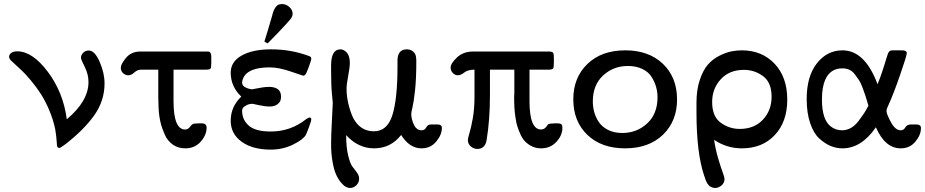

<svg xmlns="http://www.w3.org/2000/svg" viewBox="-20 -726 4558 946"><path d="M24.9 -445.8Q24.9 -458 35.9 -465.6Q46.9 -473.1 64.9 -473.1Q140.1 -473.1 216.1 -371.6Q292 -270 309.1 -138.2Q416 -228 416 -321.8Q416 -359.9 397.5 -396.5Q378.9 -433.1 378.9 -440.9Q378.9 -455.1 389.9 -466.1Q400.9 -477.1 417 -477.1Q446.8 -477.1 470.9 -421.6Q495.1 -366.2 495.1 -314.9Q495.1 -229 444.1 -157.5Q393.1 -85.9 301.8 -15.1Q277.8 2.9 272 2.9Q267.1 2.9 264.2 -0.5Q261.2 -3.9 260.5 -12Q259.8 -20 259.3 -29.5Q258.8 -39.1 256.8 -56.2Q254.9 -73.2 252 -89.8Q242.2 -136.7 222.7 -182.9Q203.1 -229 181.6 -262.5Q160.2 -295.9 134 -327.4Q107.9 -358.9 89.4 -376.5Q70.8 -394 53.5 -409.9Q36.1 -425.8 35.2 -426.8Q24.9 -437 24.9 -445.8Z M575.2 -392.1Q575.2 -410.2 601.1 -441.2Q627 -472.2 671.9 -472.2H995.1Q1006.3 -472.2 1009.8 -471.7Q1013.2 -471.2 1017.1 -465.6Q1021 -460 1021 -448.2V-416Q1021 -393.1 1017.1 -387.9Q1013.2 -382.8 994.1 -382.8H835V-228Q835 -87.9 892.1 -87.9Q907.2 -87.9 917 -102.1Q926.8 -116.2 938 -117.2Q945.8 -118.2 960.9 -118.2H974.1Q998 -118.2 998 -97.2Q998 -61 969 -28.1Q939.9 4.9 893.1 4.9Q856.9 4.9 831.1 -13.7Q805.2 -32.2 792 -62.5Q778.8 -92.8 773.4 -112.8Q768.1 -132.8 765.1 -153.8Q760.3 -184.6 759.8 -249V-382.8H675.8Q656.7 -382.8 641.8 -368.9Q627 -355 611.8 -355Q597.7 -355 586.4 -365.5Q575.2 -376 575.2 -392.1Z M1116.7 -130.9Q1116.7 -200.7 1168.9 -250Q1117.2 -298.8 1116.7 -367.2Q1116.7 -422.4 1171.1 -452.6Q1225.6 -482.9 1315.9 -482.9Q1413.1 -482.9 1499 -451.2Q1514.2 -447.3 1513.7 -437Q1513.7 -433.1 1510.3 -422.1Q1506.8 -411.1 1502.9 -400.1Q1499 -389.2 1494.6 -378.9L1490.7 -369.1Q1483.9 -353 1473.6 -353Q1471.7 -353 1412.8 -373.5Q1354 -394 1308.6 -394Q1197.8 -394 1176.8 -336.9Q1172.9 -328.1 1172.9 -318.8Q1172.9 -302.7 1191.4 -294.4Q1210 -286.1 1223.6 -286.1Q1225.6 -286.1 1238.8 -289.1Q1252 -292 1271 -294.9Q1290 -297.9 1304.7 -297.9Q1364.7 -297.9 1364.7 -250Q1364.7 -240.2 1361.8 -230.7Q1358.9 -221.2 1345.5 -211.2Q1332 -201.2 1308.8 -201.2Q1285.6 -201.2 1254.9 -208L1223.6 -214.8Q1218.8 -214.8 1208.7 -212.9Q1198.7 -210.9 1185.8 -202.4Q1172.9 -193.8 1172.9 -180.2Q1172.9 -138.2 1202.6 -109.9Q1235.8 -77.6 1314.9 -78.1Q1412.1 -78.1 1488.8 -139.2Q1500 -147 1505.9 -147Q1513.7 -147 1513.7 -136.2Q1513.7 -130.4 1501.7 -98.1Q1489.7 -65.9 1486.8 -61Q1473.6 -38.1 1423.3 -13.4Q1373 11.2 1314 11.2Q1224.1 11.2 1170.4 -27.8Q1116.7 -66.9 1116.7 -130.9ZM1282.7 -521Q1283.7 -525.9 1286.9 -534.9Q1290 -543.9 1298.8 -573.5Q1307.6 -603 1319.8 -645Q1319.8 -646 1321.8 -652.6Q1323.7 -659.2 1324.2 -661.1Q1324.7 -663.1 1326.7 -668.9Q1328.6 -674.8 1330.3 -677.5Q1332 -680.2 1334.5 -685.1Q1336.9 -689.9 1338.9 -691.9Q1340.8 -693.8 1344.2 -697.5Q1347.7 -701.2 1351.3 -702.6Q1355 -704.1 1359.9 -705.1Q1364.7 -706.1 1369.6 -706.1Q1389.6 -706.1 1405.8 -691.4Q1421.9 -676.8 1421.9 -658.2Q1421.9 -645 1410.4 -630.6Q1398.9 -616.2 1352.1 -566.9Q1319.8 -533.7 1298.8 -512.2Z M1611.3 -18.1Q1611.3 -58.1 1615.5 -134.5Q1619.6 -210.9 1619.6 -219.2Q1619.6 -223.1 1615.5 -263.7Q1611.3 -304.2 1611.3 -380.9V-402.8Q1611.3 -482.9 1657.2 -482.9Q1674.3 -482.9 1689 -466.6Q1703.6 -450.2 1703.6 -416Q1703.6 -394 1695.6 -352.5Q1687.5 -311 1687.5 -288.1Q1687.5 -245.1 1700.4 -199Q1713.4 -152.8 1728.5 -130.9Q1762.7 -79.1 1822.3 -79.1Q1888.2 -79.1 1913.3 -158.9Q1938.5 -238.8 1938.5 -398.9V-418.9Q1935.5 -482.9 1984.4 -482.9Q2011.2 -482.9 2025.4 -460Q2031.2 -448.7 2031.2 -423.8Q2031.2 -337.9 2024.9 -280.5Q2018.6 -223.1 2012.5 -198Q2006.3 -172.9 2006.3 -165Q2006.3 -139.2 2019.3 -111.6Q2032.2 -84 2057.6 -84Q2072.8 -84 2080.1 -98.4Q2087.4 -112.8 2104.5 -112.8H2134.3Q2157.2 -112.8 2157.2 -96.2Q2157.2 -62 2129.4 -28.6Q2101.6 4.9 2056.6 4.9Q1997.6 4.9 1956.5 -61Q1904.8 4.9 1823.2 4.9Q1745.1 4.9 1685.5 -60.1Q1685.5 0 1695.6 41Q1705.6 82 1717.5 96.4Q1729.5 110.8 1739.5 125.5Q1749.5 140.1 1749.5 153.8Q1749.5 172.9 1736.1 186.5Q1722.7 200.2 1703.6 200.2Q1694.8 200.2 1684.1 194.6Q1673.3 189 1659.9 173.1Q1646.5 157.2 1636 134Q1625.5 110.8 1618.4 70.8Q1611.3 30.8 1611.3 -18.1Z M2200.2 -393.1Q2200.2 -413.1 2231.2 -442.6Q2262.2 -472.2 2312 -472.2H2687Q2702.1 -471.2 2705.6 -465.6Q2709 -460 2709 -439.9V-418Q2709 -395 2705.6 -389.4Q2702.1 -383.8 2687 -382.8H2588.9V-228Q2588.9 -87.9 2646 -87.9Q2655.8 -87.9 2662.8 -93Q2669.9 -98.1 2674.6 -105.5Q2679.2 -112.8 2681.2 -113.8Q2688 -117.7 2713.9 -118.2H2728Q2741.2 -118.2 2746.1 -113.5Q2751 -108.9 2751 -96.2Q2751 -59.1 2721.4 -27.1Q2691.9 4.9 2646 4.9Q2617.2 4.9 2594 -8.5Q2570.8 -22 2558.3 -39.6Q2545.9 -57.1 2536.4 -82.5Q2526.9 -107.9 2523.9 -122.6Q2521 -137.2 2519 -152.8Q2513.2 -189.9 2513.2 -248Q2513.2 -252 2513.7 -258.1Q2514.2 -264.2 2514.2 -268.1V-382.8H2394V-256.8Q2394 -135.7 2377.9 -38.1Q2371.1 7.8 2332 7.8Q2314 7.8 2299.6 -4.6Q2285.2 -17.1 2285.2 -36.1Q2285.2 -44.9 2293 -70.1Q2300.8 -95.2 2309.3 -142.1Q2317.9 -189 2317.9 -251V-382.8Q2285.6 -382.8 2267.8 -368.9Q2250 -355 2236.8 -355Q2221.7 -355 2210.9 -366.5Q2200.2 -377.9 2200.2 -393.1Z M2804.7 -236.8Q2804.7 -343.8 2874.3 -410.9Q2943.8 -478 3061 -478Q3176.3 -478 3246.1 -411.6Q3315.9 -345.2 3315.9 -235.8Q3315.9 -128.9 3246.3 -62Q3176.8 4.9 3059.6 4.9Q2943.4 4.9 2874 -61.5Q2804.7 -127.9 2804.7 -236.8ZM2900.9 -226.1Q2900.9 -201.2 2907.2 -176Q2913.6 -150.9 2929.2 -126.5Q2944.8 -102.1 2974.9 -86.4Q3004.9 -70.8 3045.9 -70.8Q3117.7 -70.8 3168.7 -117.9Q3219.7 -165 3219.7 -247.1Q3219.7 -272 3212.9 -296.9Q3206.1 -321.8 3190.9 -346.4Q3175.8 -371.1 3145.3 -386Q3114.7 -400.9 3073.7 -400.9Q3002 -400.9 2951.4 -354Q2900.9 -307.1 2900.9 -226.1Z M3411.6 -171.9V-220.2Q3411.6 -283.2 3427.7 -331.5Q3443.8 -379.9 3467.3 -407Q3490.7 -434.1 3522.7 -450.4Q3554.7 -466.8 3581.3 -472.4Q3607.9 -478 3634.8 -478Q3733.9 -478 3796.4 -412.1Q3858.9 -346.2 3858.9 -234.9Q3858.9 -126 3797.4 -60.5Q3735.8 4.9 3635.7 4.9Q3560.5 4.9 3498.5 -37.1Q3505.4 10.7 3518.6 54.9Q3531.7 99.1 3540.8 123.5Q3549.8 147.9 3549.8 155.8Q3549.8 174.8 3535.2 187.5Q3520.5 200.2 3502.9 200.2Q3496.1 200.2 3490.5 198Q3484.9 195.8 3480.7 193.8Q3476.6 191.9 3472.2 187Q3467.8 182.1 3465.8 179Q3463.9 175.8 3460.2 168.5Q3456.5 161.1 3456.1 159.2Q3455.6 157.2 3452.6 147.9L3449.7 140.1Q3411.6 28.3 3411.6 -171.9ZM3488.8 -223.1Q3488.8 -152.3 3530.8 -121.6Q3572.8 -90.8 3624.5 -90.8Q3696.3 -90.8 3739 -136.5Q3781.7 -182.1 3781.7 -249Q3781.7 -319.8 3739.7 -350.8Q3697.8 -381.8 3645.5 -381.8Q3573.7 -381.8 3531.2 -335.4Q3488.8 -289.1 3488.8 -223.1Z M3954.6 -237.8Q3954.6 -350.6 4005.1 -414.3Q4055.7 -478 4130.9 -478Q4241.7 -478 4303.7 -311Q4315.9 -340.8 4325.2 -368.4Q4334.5 -396 4339.1 -411.4Q4343.8 -426.8 4348.1 -440.9Q4352.5 -455.1 4354.7 -460.9Q4356.9 -466.8 4360.8 -471.4Q4364.7 -476.1 4369.1 -477.1Q4373.5 -478 4381.8 -478H4424.8Q4447.8 -478 4447.8 -463.9Q4447.8 -451.7 4414.3 -355.2Q4380.9 -258.8 4356 -205.1Q4348.1 -189 4347.7 -180.2Q4347.7 -164.1 4369.6 -124Q4391.6 -84 4417.5 -84Q4432.6 -84 4440.7 -98.4Q4448.7 -112.8 4469.7 -112.8H4494.6Q4517.6 -112.8 4517.6 -95.2Q4517.6 -61 4490.2 -28.1Q4462.9 4.9 4417.5 4.9Q4341.3 4.9 4295.9 -98.1H4294.9Q4224.1 4.9 4130.9 4.9Q4101.1 4.9 4073 -6.6Q4044.9 -18.1 4016.8 -43.5Q3988.8 -68.8 3971.7 -119.4Q3954.6 -169.9 3954.6 -237.8ZM4029.8 -235.8Q4029.8 -137.7 4071.8 -104Q4096.7 -84 4128.9 -84Q4151.9 -84 4172.9 -95.9Q4193.8 -107.9 4211.7 -131.8Q4229.5 -155.8 4238 -168.9Q4246.6 -182.1 4258.8 -205.1Q4249 -238.3 4245.4 -250.2Q4241.7 -262.2 4231.2 -290.5Q4220.7 -318.8 4212.6 -330.8Q4204.6 -342.8 4192.1 -359.4Q4179.7 -376 4164.3 -382.6Q4148.9 -389.2 4129.9 -389.2Q4070.8 -389.2 4045.9 -333Q4029.8 -295.9 4029.8 -235.8Z"/></svg>

Font: CMU Concrete
Style: Bold
Weight: 700
Version: Version 0.7.0